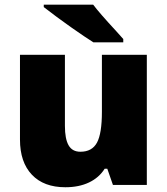

<svg xmlns="http://www.w3.org/2000/svg" viewBox="-20 -786 710 816"><path d="M166 -766.1H376Q401.9 -731.4 475.1 -652.3L503.9 -620.1V-606H377Q343.3 -627 281.2 -670.7Q219.2 -714.4 166 -755.9ZM257.8 9.8Q166 9.8 115.5 -43.5Q64.9 -96.7 64.9 -192.9V-553.2H255.9V-251Q255.9 -195.8 271.5 -168.5Q287.1 -141.1 321.8 -141.1Q371.1 -141.1 392.1 -179.7Q413.1 -218.3 413.1 -311V-553.2H604V0H460L436 -68.8H424.8Q400.9 -30.8 358.2 -10.5Q315.4 9.8 257.8 9.8Z"/></svg>

Font: Open Sans Hebrew Extra Bold
Style: Regular
Weight: 800
Foundry: Ascender Corporation, Yanek Iontef
Version: Version 2.001;PS 002.001;hotconv 1.0.70;makeotf.lib2.5.58329